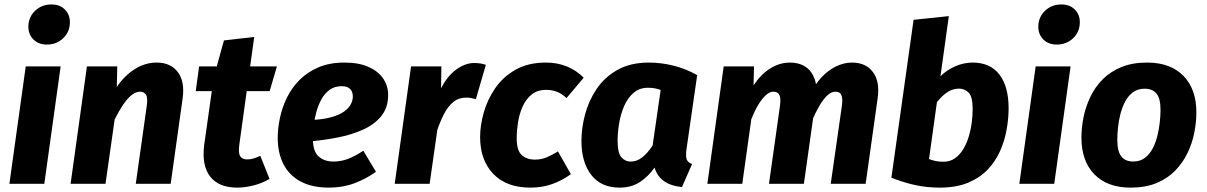

<svg xmlns="http://www.w3.org/2000/svg" viewBox="-20 -832 5462 869"><path d="M96.5 -531.6H254.5L180.5 0H22.5ZM192.1 -630.3Q154.1 -630.3 131.3 -653.3Q108.4 -676.3 108.4 -710.7Q108.4 -754 138.5 -782.9Q168.6 -811.9 212.6 -811.9Q250.6 -811.9 273.4 -789.2Q296.3 -766.5 296.3 -731.5Q296.3 -688.1 266.2 -659.2Q236.1 -630.3 192.1 -630.3Z M689 -548.8Q752.4 -548.8 784.9 -505.7Q817.4 -462.7 806.4 -385L752.5 0H594.5L643.9 -350.4Q649.9 -390.8 640.4 -404Q630.9 -417.1 613.9 -417.1Q594.5 -417.1 575.1 -401.3Q555.7 -385.5 536.8 -357.4Q518 -329.3 498.9 -291.3L457.5 0H299.5L373.5 -531.6H510.7L508.6 -438.3Q542.3 -488.4 589.1 -518.6Q635.9 -548.8 689 -548.8Z M993.6 -649 1130.6 -664.8 1063.2 -177.4Q1057.8 -139.3 1067.2 -124.9Q1076.6 -110.5 1098.4 -110.5Q1114.5 -110.5 1128.4 -114.9Q1142.4 -119.3 1158.2 -126.7L1199.9 -22.3Q1166.7 -2.4 1127.1 7.4Q1087.5 17.2 1053.6 17.2Q970 17.2 931 -33.2Q891.9 -83.6 904.5 -178.1L947.4 -482ZM881.2 -531.6H1233.4L1200.4 -419.6H866Z M1539.2 -548.8Q1604.3 -548.8 1648.1 -529.1Q1692 -509.5 1714.4 -476.4Q1736.8 -443.3 1736.8 -402.4Q1736.8 -344.7 1705.7 -306.6Q1674.6 -268.4 1622.8 -245.1Q1571 -221.8 1507.8 -209.6Q1444.6 -197.4 1380.8 -191.7L1393 -289.1Q1445.5 -291.8 1481 -302Q1516.4 -312.1 1537.5 -327.3Q1558.6 -342.5 1567.8 -360.1Q1577 -377.8 1577 -395.5Q1577 -407.2 1572.7 -417.5Q1568.3 -427.7 1557.3 -434.8Q1546.4 -441.9 1526.5 -441.9Q1495.3 -441.9 1472.9 -426.2Q1450.6 -410.5 1435.8 -384.3Q1421 -358.1 1412.2 -326.7Q1403.5 -295.2 1399.8 -263.6Q1396.1 -232 1396.1 -205.9Q1396.1 -146.2 1422.4 -123.5Q1448.7 -100.8 1489.3 -100.8Q1523.7 -100.8 1555.7 -113.1Q1587.8 -125.4 1624.4 -149.8L1681.6 -54.6Q1638 -23 1585 -2.9Q1532 17.2 1469.2 17.2Q1391.5 17.2 1339.7 -11.1Q1287.9 -39.3 1262.4 -90Q1237 -140.6 1237 -207.9Q1237 -250.9 1247 -298.2Q1256.9 -345.5 1278.7 -390.2Q1300.5 -434.8 1336.1 -470.5Q1371.6 -506.1 1421.8 -527.4Q1472 -548.8 1539.2 -548.8Z M2126 -546.8Q2142 -546.8 2154.2 -544.8Q2166.4 -542.8 2179 -538.5L2133.8 -383.2Q2121.5 -386.8 2111.4 -388.5Q2101.2 -390.1 2088.9 -390.1Q2056.2 -390.1 2032.4 -371.1Q2008.7 -352.1 1991.2 -319.1Q1973.8 -286.2 1959.3 -243.9L1924.5 0H1766.5L1840.5 -531.6H1977.7L1976.3 -432Q2003.7 -486.9 2044.3 -516.8Q2085 -546.8 2126 -546.8Z M2451.2 -548.8Q2502.4 -548.8 2545.4 -531.4Q2588.5 -514 2621.8 -480.3L2544.1 -388.2Q2522.1 -408.6 2500 -416.9Q2478 -425.3 2452.2 -425.3Q2412 -425.3 2386.1 -404.1Q2360.3 -383 2345.3 -349.5Q2330.4 -316 2324.5 -278.1Q2318.6 -240.3 2318.6 -206.4Q2318.6 -151.1 2341.2 -130.3Q2363.9 -109.6 2400.9 -109.6Q2429.4 -109.6 2452.8 -119.3Q2476.3 -129 2505.3 -146.7L2563.8 -43.7Q2524.1 -15 2479.2 1.1Q2434.3 17.2 2380.6 17.2Q2272.2 17.2 2212.6 -45Q2153 -107.2 2153 -212.1Q2153 -264.1 2169.4 -322.4Q2185.9 -380.8 2221 -432.3Q2256 -483.8 2313.2 -516.3Q2370.4 -548.8 2451.2 -548.8Z M2917.3 -548.8Q2971.6 -548.8 3027.8 -535Q3084 -521.2 3135.5 -492L3086.7 -153.8Q3083.4 -127.8 3087.3 -112.9Q3091.1 -98.1 3112.2 -89.4L3066.7 14.6Q3037.5 11.9 3011.9 2.1Q2986.4 -7.7 2968.7 -26.6Q2951 -45.4 2942.5 -73.4Q2914.7 -33.4 2876.2 -8.1Q2837.7 17.2 2784.2 17.2Q2700.6 17.2 2656.1 -40.2Q2611.6 -97.7 2611.6 -194.6Q2611.6 -251.8 2627.9 -313.6Q2644.2 -375.4 2680 -428.9Q2715.8 -482.4 2774.5 -515.6Q2833.2 -548.8 2917.3 -548.8ZM2912.8 -434.8Q2874.6 -434.8 2848.2 -412.4Q2821.8 -389.9 2805.6 -353.5Q2789.5 -317 2782.4 -275Q2775.3 -233 2775.3 -194.9Q2775.3 -139.9 2792.3 -120.3Q2809.3 -100.7 2834.4 -100.7Q2862.8 -100.7 2887 -119.9Q2911.2 -139.1 2933.8 -173.6L2970.2 -424.9Q2955.7 -430 2942.7 -432.4Q2929.7 -434.8 2912.8 -434.8Z M3556.1 -548.8Q3596.6 -548.8 3625.4 -529.8Q3654.3 -510.8 3667.1 -474.4Q3680 -438.1 3672.7 -385.7L3618.4 0H3460.4L3509.8 -350.4Q3513.8 -378.1 3510.6 -392.5Q3507.3 -407 3499.3 -412.1Q3491.3 -417.1 3480.1 -417.1Q3463.8 -417.1 3446.3 -401.3Q3428.8 -385.5 3412.2 -358.1Q3395.7 -330.6 3380.6 -293.2L3339.5 0H3181.5L3255.5 -531.6H3392.7L3390.6 -445.5Q3422 -493.9 3464.7 -521.3Q3507.3 -548.8 3556.1 -548.8ZM3836.3 -548.8Q3898.5 -548.8 3930.9 -505.9Q3963.2 -463 3952.2 -386.7L3897.9 0H3739.9L3790 -350.4Q3794 -378.1 3790.8 -392.5Q3787.5 -407 3779.8 -412.1Q3772.2 -417.1 3761 -417.1Q3742.7 -417.1 3724.4 -400.1Q3706.2 -383.1 3688.7 -353.3Q3671.2 -323.4 3654.4 -284.1L3646.1 -403.3Q3666.3 -447.2 3696.2 -479.9Q3726.2 -512.6 3762.4 -530.7Q3798.7 -548.8 3836.3 -548.8Z M4382 -548.8Q4461.9 -548.8 4503.4 -494.6Q4545 -440.5 4545 -341.8Q4545 -295.8 4536.1 -245.9Q4527.3 -195.9 4506.8 -149.3Q4486.3 -102.7 4450.7 -65Q4415.1 -27.4 4361.6 -5.1Q4308.1 17.2 4233.7 17.2Q4175 17.2 4122 5.6Q4068.9 -6 4014.5 -27.6L4114.9 -742.3L4274.5 -759.1L4236.5 -486.7Q4265.7 -515.8 4304.3 -532.3Q4342.9 -548.8 4382 -548.8ZM4320.2 -430.9Q4292.2 -430.9 4267.7 -414.7Q4243.1 -398.5 4220.6 -369.8L4184.8 -112.1Q4200 -106.4 4215.1 -103.2Q4230.3 -100 4250.5 -100Q4279.7 -100 4301.6 -115.3Q4323.4 -130.5 4338.9 -155.6Q4354.4 -180.7 4364 -212Q4373.6 -243.3 4377.9 -275.9Q4382.3 -308.6 4382.3 -338.3Q4382.3 -393.7 4364.5 -412.3Q4346.6 -430.9 4320.2 -430.9Z M4667.5 -531.6H4825.5L4751.5 0H4593.5ZM4763.1 -630.3Q4725.1 -630.3 4702.3 -653.3Q4679.4 -676.3 4679.4 -710.7Q4679.4 -754 4709.5 -782.9Q4739.6 -811.9 4783.6 -811.9Q4821.6 -811.9 4844.4 -789.2Q4867.3 -766.5 4867.3 -731.5Q4867.3 -688.1 4837.2 -659.2Q4807.1 -630.3 4763.1 -630.3Z M5097.4 17.2Q4991.6 17.2 4933.1 -43.1Q4874.6 -103.4 4874.6 -209.3Q4874.6 -254.1 4884.1 -301.4Q4893.6 -348.7 4914.7 -393Q4935.8 -437.3 4970.4 -472.5Q5005 -507.7 5054.8 -528.2Q5104.5 -548.8 5171.7 -548.8Q5278.2 -548.8 5336.8 -488Q5395.5 -427.2 5394.8 -322.3Q5394.8 -278.4 5385.3 -230.8Q5375.9 -183.2 5354.6 -139.2Q5333.3 -95.2 5298.9 -59.7Q5264.5 -24.2 5214.6 -3.5Q5164.7 17.2 5097.4 17.2ZM5108.9 -101Q5140.1 -101 5161.5 -117.1Q5182.9 -133.1 5196.7 -159.4Q5210.5 -185.6 5218.1 -216.2Q5225.7 -246.9 5229.1 -277.5Q5232.5 -308.2 5232.5 -332.3Q5233.1 -384.4 5215 -407.5Q5197 -430.5 5160.2 -430.5Q5129.7 -430.5 5108 -414.5Q5086.3 -398.4 5072.4 -372.2Q5058.6 -345.9 5050.9 -315.3Q5043.1 -284.7 5040 -254Q5037 -223.4 5037 -199.3Q5037 -147.2 5054.9 -124.1Q5072.8 -101 5108.9 -101Z"/></svg>

Font: Fira Sans Variable
Style: Italic
Weight: 397
Italic angle: -8°
Designer: Carrois Corporate & Edenspiekermann AG
Foundry: Carrois Corporate GbR & Edenspiekermann AG
Version: Version 4.202